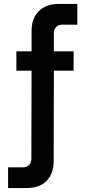

<svg xmlns="http://www.w3.org/2000/svg" viewBox="-20 -750 432 973"><path d="M21 203V98H97Q116 98 127.5 86Q139 74 139 56L140 -392H63V-490H140V-593Q140 -657 176.5 -693.5Q213 -730 277 -730H372V-625H295Q276 -625 264.5 -613Q253 -601 253 -583V-490H353V-392H253L252 66Q252 130 216 166.5Q180 203 115 203Z"/></svg>

Font: MuseoModerno Medium
Style: Regular
Weight: 500
Designer: Pablo Cosgaya, Héctor Gatti, Marcela Romero, and the Authors of The MuseoModerno Project.
Foundry: Omnibus-Type Team
Version: Version 1.001